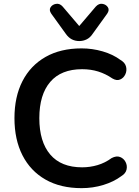

<svg xmlns="http://www.w3.org/2000/svg" viewBox="-20 -966 719 996"><path d="M403 10Q294 10 216 -34.5Q138 -79 96.5 -160.5Q55 -242 55 -353Q55 -464 96.5 -545Q138 -626 216 -670.5Q294 -715 403 -715Q459 -715 512.5 -699.5Q566 -684 605 -655Q629 -641 634 -620Q639 -599 630 -580Q621 -561 603 -553.5Q585 -546 563 -559Q528 -583 489.5 -595Q451 -607 406 -607Q297 -607 240.5 -541Q184 -475 184 -353Q184 -231 240.5 -164.5Q297 -98 406 -98Q447 -98 486 -109.5Q525 -121 559 -146Q584 -159 603 -151.5Q622 -144 631.5 -125.5Q641 -107 636.5 -86.5Q632 -66 609 -52Q570 -23 516 -6.5Q462 10 403 10ZM391 -753Q370 -753 352.5 -762Q335 -771 321 -791L246 -895Q233 -914 242.5 -928.5Q252 -943 271 -946Q290 -949 305 -932L391 -831L477 -932Q493 -949 511.5 -946Q530 -943 539.5 -928.5Q549 -914 536 -895L461 -791Q448 -771 430 -762Q412 -753 391 -753Z"/></svg>

Font: Chiron GoRound TC M
Style: Regular
Weight: 500
Designer: Ryoko NISHIZUKA 西塚涼子 (kana, bopomofo & ideographs); Paul D. Hunt (Latin, Greek & Cyrillic); Sandoll Communications 산돌커뮤니
Foundry: Adobe
Version: Version 1.000;hotconv 1.1.1;makeotfexe 2.6.0